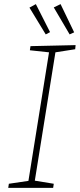

<svg xmlns="http://www.w3.org/2000/svg" viewBox="-20 -912 387 932"><path d="M347 -693 345 -673 249 -658 149 -35 241 -20 238 0H20L23 -20L118 -34L218 -658L125 -668L128 -688ZM223 -756 202 -745 123 -875 154 -892ZM340 -755 318 -745 241 -876 274 -892Z"/></svg>

Font: Bitter Pro ExtraLight
Style: Italic
Weight: 275
Italic angle: -9°
Designer: Sol Matas, and Bitter project Authors
Foundry: Sol Matas
Version: Version 1.010